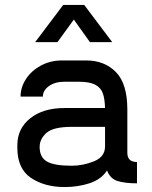

<svg xmlns="http://www.w3.org/2000/svg" viewBox="-20 -740 613 775"><path d="M533 -86V0Q486 0 455.5 -9Q425 -18 412 -52Q389 -16 342 -0.5Q295 15 241 15Q160 15 105 -22Q50 -59 50 -143V-154Q50 -221 102 -262.5Q154 -304 241 -304H404Q403 -341 395 -363.5Q387 -386 364.5 -398Q342 -410 299 -410H239Q202 -410 177.5 -392.5Q153 -375 153 -350H63Q63 -387 84.5 -420.5Q106 -454 144.5 -475Q183 -496 230 -496H328Q402 -496 448 -449Q494 -402 494 -298V-123Q494 -86 533 -86ZM404 -149V-228H270Q195 -228 167.5 -203.5Q140 -179 140 -147Q140 -105 169.5 -88Q199 -71 270 -71Q315 -71 359.5 -89Q404 -107 404 -149ZM433 -570H343L278 -661L212 -570H122L235 -720H320Z"/></svg>

Font: Violet Sans
Style: Regular
Weight: 400
Designer: Calvin Waterman
Foundry: Violet Office
Version: Version 1.013